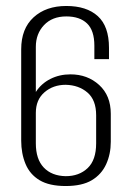

<svg xmlns="http://www.w3.org/2000/svg" viewBox="-20 -614 439 643"><path d="M200 9Q145 9 112.5 -10.5Q80 -30 65.5 -65Q51 -100 51 -143V-449Q51 -518 92.5 -556Q134 -594 202 -594Q270 -594 307.5 -560Q345 -526 345 -454V-416H296V-461Q296 -512 271.5 -535.5Q247 -559 202 -559Q155 -559 127.5 -530Q100 -501 100 -457V-306Q118 -334 148.5 -349.5Q179 -365 216 -365Q273 -365 312 -329.5Q351 -294 351 -233V-139Q351 -98 335.5 -64Q320 -30 287.5 -10.5Q255 9 200 9ZM200 -24Q245 -24 273.5 -51Q302 -78 302 -134V-228Q302 -279 273 -304Q244 -329 200 -330Q158 -330 129 -305Q100 -280 100 -236V-134Q100 -81 126.5 -53Q153 -25 200 -24Z"/></svg>

Font: Alumni Sans Light
Style: Regular
Weight: 300
Version: Version 1.018